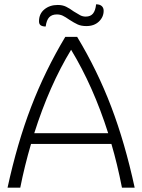

<svg xmlns="http://www.w3.org/2000/svg" viewBox="-20 -871 660 891"><path d="M497 -203H124Q94 -101 74 0H15Q60 -207 124.5 -375Q189 -543 283 -700H338Q432 -544 496 -376Q560 -208 605 0H546Q524 -112 497 -203ZM482 -253Q413 -470 310 -640Q209 -474 139 -253ZM161 -772Q161 -807 186 -827.5Q211 -848 248 -848Q270 -848 286.5 -840Q303 -832 322 -818Q341 -806 352.5 -800Q364 -794 378 -794Q400 -794 411.5 -808Q423 -822 426 -851Q443 -851 452 -843Q461 -835 461 -821Q461 -792 439 -771Q417 -750 381 -750Q357 -750 340.5 -757.5Q324 -765 301 -780Q284 -792 271.5 -798Q259 -804 244 -804Q221 -804 208.5 -791Q196 -778 192 -748Q177 -748 169 -753.5Q161 -759 161 -772Z"/></svg>

Font: Krub Light
Style: Regular
Weight: 300
Designer: Ekaluck Peanpanawate
Foundry: Cadson Demak Co.,Ltd.
Version: Version 1.000; ttfautohint (v1.6)